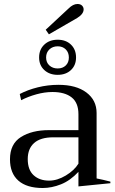

<svg xmlns="http://www.w3.org/2000/svg" viewBox="-20 -932 578 962"><path d="M209 -783 323 -889Q346 -912 368 -912Q383 -912 391 -904Q399 -896 399 -885Q399 -862 367 -842L225 -760ZM176 -644Q176 -684 202 -708.5Q228 -733 269 -733Q310 -733 335.5 -708.5Q361 -684 361 -644Q361 -605 335.5 -581Q310 -557 269 -557Q228 -557 202 -581Q176 -605 176 -644ZM325 -644Q325 -669 309.5 -684.5Q294 -700 269 -700Q244 -700 227.5 -684.5Q211 -669 211 -644Q211 -619 227.5 -604Q244 -589 269 -589Q294 -589 309.5 -604Q325 -619 325 -644ZM30 -134Q30 -211 85 -245.5Q140 -280 225 -280H373V-360Q373 -417 339 -444Q305 -471 243 -471Q204 -471 162.5 -459.5Q121 -448 86 -430L79 -461Q119 -482 169.5 -494.5Q220 -507 273 -507Q362 -507 413 -468.5Q464 -430 464 -366V-38Q499 -31 533 -22V-14L373 2V-71Q332 -27 285.5 -8.5Q239 10 194 10Q114 10 72 -27Q30 -64 30 -134ZM373 -112V-244H247Q183 -244 151 -215.5Q119 -187 119 -135Q119 -81 148.5 -54Q178 -27 226 -27Q267 -27 309.5 -52.5Q352 -78 373 -112Z"/></svg>

Font: Trirong
Style: Regular
Weight: 400
Version: Version 1.000